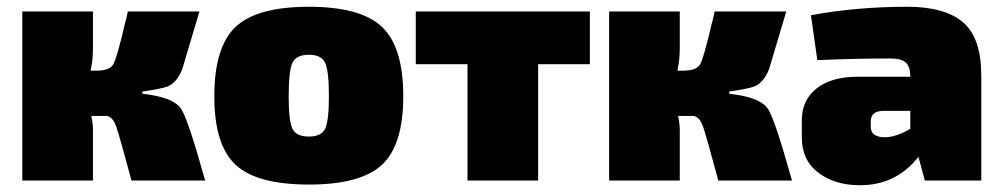

<svg xmlns="http://www.w3.org/2000/svg" viewBox="-20 -534 2964 568"><path d="M401 -263V-257Q408 -256 421 -254Q495 -243 515.5 -212.5Q536 -182 584 -10Q586 -3 587 0H369Q334 -130 324 -159Q314 -188 296 -191H250Q255 -168 255 -152V0H46V-500H255V-391Q255 -357 248 -325H266Q304 -325 315 -343.5Q326 -362 350 -466Q352 -473 353 -477Q354 -481 355.5 -487.5Q357 -494 358 -500H570Q523 -341 519 -329Q503 -289 475 -278Q460 -272 401 -263Z M894 -514Q1047 -514 1110 -454.5Q1173 -395 1173 -249Q1173 -105 1110 -46.5Q1047 12 894 12Q740 12 677 -46.5Q614 -105 614 -249Q614 -395 677 -454.5Q740 -514 894 -514ZM894 -372Q857 -372 845.5 -349Q834 -326 834 -249Q834 -175 845.5 -152.5Q857 -130 894 -130Q930 -130 941.5 -152.5Q953 -175 953 -249Q953 -326 941.5 -349Q930 -372 894 -372Z M1725 -344H1572V0H1363V-344H1210V-500H1725Z M2137 -263V-257Q2144 -256 2157 -254Q2231 -243 2251.5 -212.5Q2272 -182 2320 -10Q2322 -3 2323 0H2105Q2070 -130 2060 -159Q2050 -188 2032 -191H1986Q1991 -168 1991 -152V0H1782V-500H1991V-391Q1991 -357 1984 -325H2002Q2040 -325 2051 -343.5Q2062 -362 2086 -466Q2088 -473 2089 -477Q2090 -481 2091.5 -487.5Q2093 -494 2094 -500H2306Q2259 -341 2255 -329Q2239 -289 2211 -278Q2196 -272 2137 -263Z M2398 -356 2379 -489Q2515 -514 2664 -514Q2775 -514 2829 -468Q2883 -422 2883 -310V0H2716L2697 -70Q2631 14 2524 14Q2450 14 2401 -23Q2352 -60 2352 -128V-178Q2352 -238 2396 -272.5Q2440 -307 2517 -307H2673V-311Q2672 -338 2659 -349.5Q2646 -361 2614 -361Q2504 -361 2398 -356ZM2556 -175V-159Q2556 -128 2598 -128Q2631 -128 2673 -153V-206H2594Q2556 -206 2556 -175Z"/></svg>

Font: Exo 2.0 Black
Style: Regular
Weight: 900
Designer: Natanael Gama
Version: Version 1.001;PS 001.001;hotconv 1.0.70;makeotf.lib2.5.58329